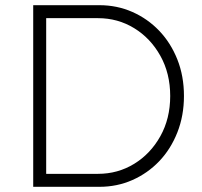

<svg xmlns="http://www.w3.org/2000/svg" viewBox="-20 -720 779 740"><path d="M108 0V-700H363Q431 -700 490 -674Q549 -648 593.5 -601.5Q638 -555 663.5 -491Q689 -427 689 -350Q689 -274 663.5 -209.5Q638 -145 593.5 -98.5Q549 -52 490 -26Q431 0 363 0ZM358 -650H158V-50H358Q434 -50 497 -88.5Q560 -127 598 -195Q636 -263 636 -350Q636 -437 598 -505Q560 -573 497 -611.5Q434 -650 358 -650Z"/></svg>

Font: Lexend ExtraLight
Style: Regular
Weight: 200
Designer: Bonnie Shaver-Troup, Thomas Jockin
Foundry: Lexend
Version: Version 1.007; ttfautohint (v1.8.3)